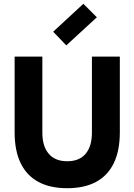

<svg xmlns="http://www.w3.org/2000/svg" viewBox="-20 -979 708 1011"><path d="M334 12Q244 12 182.5 -21Q121 -54 89 -119.5Q57 -185 57 -283V-681H203V-280Q203 -209 236.5 -169.5Q270 -130 334 -130Q398 -130 431 -169.5Q464 -209 464 -280V-681H611V-283Q611 -185 579 -119.5Q547 -54 485.5 -21Q424 12 334 12ZM329 -740 260 -812 419 -959 490 -888Z"/></svg>

Font: Gabarito
Style: Bold
Weight: 700
Designer: Leandro Assis / Alvaro Franca / Felipe Casaprima
Foundry: Naipe Foundry
Version: Version 1.000